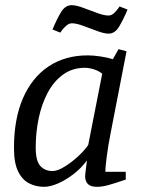

<svg xmlns="http://www.w3.org/2000/svg" viewBox="-20 -714 553 742"><path d="M150 8Q119 8 92.5 -5.5Q66 -19 50 -51.5Q34 -84 34 -142Q34 -255 69 -335Q104 -415 168 -457.5Q232 -500 319 -500Q340 -500 367.5 -496Q395 -492 416 -485L438 -524L469 -516L408 -202Q398 -152 392.5 -109Q387 -66 387 -50H466V-20Q425 -6 400 1Q375 8 355 8Q330 8 319.5 -3Q309 -14 309 -33Q309 -36 310 -46Q311 -56 313 -69.5Q315 -83 316 -94Q294 -64 264 -41Q234 -18 204 -5Q174 8 150 8ZM183 -53Q202 -53 229 -69.5Q256 -86 281.5 -109.5Q307 -133 321 -154L375 -429Q362 -440 343 -446Q324 -452 308 -452Q260 -452 224 -426Q188 -400 164.5 -356Q141 -312 129.5 -257Q118 -202 118 -144Q118 -92 136 -72.5Q154 -53 183 -53ZM400 -584Q383 -584 356 -594Q329 -604 302 -614Q275 -624 258 -624Q247 -624 236.5 -615Q226 -606 219.5 -597Q213 -588 213 -588L183 -600Q199 -639 215.5 -666.5Q232 -694 257 -694Q274 -694 301 -684Q328 -674 355 -664Q382 -654 399 -654Q411 -654 420.5 -663Q430 -672 436 -680.5Q442 -689 442 -689L473 -677Q457 -639 440.5 -611.5Q424 -584 400 -584Z"/></svg>

Font: Manuale
Style: Italic
Weight: 400
Italic angle: -11°
Designer: Eduardo Tunni / Pablo Cosgaya
Foundry: Eduardo Tunni / Pablo Cosgaya
Version: Version 1.002